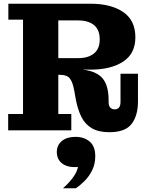

<svg xmlns="http://www.w3.org/2000/svg" viewBox="-20 -702 798 1034"><path d="M24 0V-88H104V-596H25V-682H294V-88H364V0ZM569 10Q510 10 473.5 -12Q437 -34 417.5 -74Q398 -114 388 -168L380 -213Q372 -259 356.5 -279Q341 -299 305 -299H294V-329H386Q476 -329 520.5 -292Q565 -255 565 -162V-153Q565 -132 574 -122.5Q583 -113 597 -113Q612 -113 620.5 -122.5Q629 -132 629 -153V-305H723V-155Q723 -80 689 -35Q655 10 569 10ZM294 -299V-389H402Q455 -389 486 -414Q517 -439 517 -490Q517 -542 486 -567Q455 -592 402 -592H294V-682H468Q577 -682 643 -637.5Q709 -593 709 -501Q709 -413 643 -370Q577 -327 468 -327H371L343 -299ZM319 312Q351 284 373 254Q395 224 400 197Q348 202 317 180Q286 158 286 116Q286 80 313 57.5Q340 35 386 35Q433 35 463 60.5Q493 86 493 139Q493 181 476.5 214.5Q460 248 435.5 272.5Q411 297 388 312Z"/></svg>

Font: Montagu Slab
Style: Bold
Weight: 700
Designer: Florian Karsten
Foundry: Florian Karsten
Version: Version 1.000